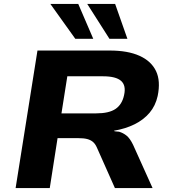

<svg xmlns="http://www.w3.org/2000/svg" viewBox="-20 -964 873 984"><path d="M60 0 172 -705H543Q635 -705 695 -678Q755 -651 779.5 -600Q804 -549 788 -472Q777 -422 746.5 -386Q716 -350 669.5 -327Q623 -304 564 -294L568 -291L590 -289Q611 -283 628.5 -269Q646 -255 662 -222L762 0H569L476 -209Q468 -227 456 -237Q444 -247 426.5 -251.5Q409 -256 381 -256H275L235 0ZM295 -383H473Q539 -383 572.5 -406Q606 -429 616 -477Q627 -526 600.5 -549.5Q574 -573 508 -573H325ZM541 -765 427 -944H570L633 -765ZM366 -765 238 -944H381L458 -765Z"/></svg>

Font: Nunito Sans 7pt SemiExpanded ExtraBold
Style: Italic
Weight: 800
Width: 6
Italic angle: -9°
Designer: Vernon Adams
Foundry: Vernon Adams
Version: Version 3.101;gftools[0.9.27]